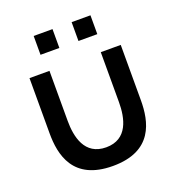

<svg xmlns="http://www.w3.org/2000/svg" viewBox="-135 -836 874 958"><g transform="rotate(-20 302.0 -357.5)"><path d="M60 -246.5C60 -134 89.5 14.5 302.5 14.5C515.5 14.5 544.5 -134 544.5 -246.5V-540H438.5V-274.5C438.5 -190.5 417 -84.5 302.5 -84.5C187.5 -84.5 166 -190.5 166 -274.5V-540H60ZM151.5 -630.5H251.5V-730.5H151.5ZM353 -630.5H453V-730.5H353Z"/></g></svg>

Font: Eudonet SemiBold
Style: Regular
Weight: 600
Designer: Mikhail Sharanda
Foundry: Mikhail Sharanda
Version: Version 4.503;Glyphs 3.1.2 (3151)